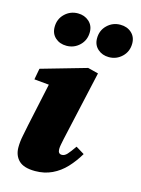

<svg xmlns="http://www.w3.org/2000/svg" viewBox="-116 -818 664 901"><g transform="rotate(15 215.5 -367.5)"><path d="M135 -590Q102 -590 80.5 -609.5Q59 -629 59 -661Q59 -700 85.5 -725.5Q112 -751 149 -751Q181 -751 203 -731.5Q225 -712 225 -680Q225 -641 198.5 -615.5Q172 -590 135 -590ZM341 -590Q309 -590 287 -609.5Q265 -629 265 -661Q265 -700 291.5 -725.5Q318 -751 355 -751Q388 -751 409.5 -731.5Q431 -712 431 -680Q431 -641 404.5 -615.5Q378 -590 341 -590ZM41 -72Q41 -100 47.5 -130.5Q54 -161 58 -183L109 -421L149 -388L31 -399L41 -453L261 -516L312 -503L236 -163Q233 -148 230.5 -135.5Q228 -123 228 -113Q228 -102 232.5 -96Q237 -90 247 -90Q260 -90 272 -103Q284 -116 304 -145L345 -120Q322 -81 293 -50Q264 -19 227 -1.5Q190 16 145 16Q90 16 65.5 -8Q41 -32 41 -72Z"/></g></svg>

Font: Source Serif 4 Black
Style: Italic
Weight: 900
Italic angle: -12°
Designer: Frank Grießhammer
Foundry: Adobe Systems Incorporated
Version: Version 4.004;hotconv 1.0.116;makeotfexe 2.5.65601